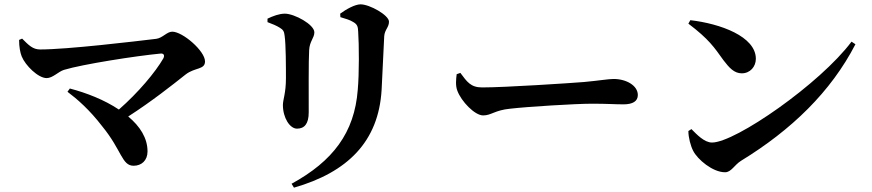

<svg xmlns="http://www.w3.org/2000/svg" viewBox="-20 -797 4020 885"><path d="M68 -613C68 -581 73 -555 80 -537C97 -495 156 -437 195 -437C223 -437 249 -467 275 -475C361 -501 605 -539 719 -550C735 -552 740 -542 733 -528C696 -464 618 -371 528 -292C461 -337 378 -369 302 -389L291 -374C335 -341 392 -292 451 -215C542 -104 541 -33 596 -33C632 -33 660 -57 660 -99C660 -161 625 -215 571 -260C681 -331 773 -404 836 -454C879 -487 925 -475 925 -514C925 -562 822 -651 774 -651C749 -651 730 -622 700 -618C600 -606 290 -569 165 -569C131 -569 112 -589 82 -619Z M1739 -383C1742 -444 1748 -572 1751 -630C1753 -660 1773 -671 1773 -697C1773 -727 1684 -777 1642 -777C1616 -777 1575 -754 1548 -734L1549 -718C1572 -711 1594 -705 1609 -695C1628 -684 1630 -673 1631 -650C1635 -593 1636 -458 1629 -383C1614 -185 1514 -54 1324 50L1335 68C1582 -3 1725 -144 1739 -383ZM1270 -669C1285 -660 1290 -652 1292 -632C1298 -591 1298 -485 1298 -436C1298 -367 1284 -338 1284 -313C1284 -254 1316 -204 1349 -204C1383 -204 1403 -226 1403 -279C1403 -347 1402 -523 1405 -566C1407 -607 1429 -622 1429 -648C1429 -684 1337 -734 1293 -734C1267 -734 1238 -723 1213 -711V-695C1235 -687 1256 -678 1270 -669Z M2085 -455C2082 -431 2079 -402 2088 -379C2106 -330 2168 -265 2207 -265C2245 -265 2260 -289 2332 -296C2409 -305 2633 -319 2709 -319C2779 -319 2814 -316 2854 -316C2896 -316 2920 -330 2920 -359C2920 -402 2868 -433 2808 -433C2784 -433 2739 -425 2672 -419C2611 -414 2309 -394 2202 -394C2149 -394 2132 -421 2102 -461Z M3153 -688C3249 -615 3271 -580 3315 -519C3341 -485 3364 -459 3399 -459C3438 -459 3464 -490 3464 -526C3464 -629 3300 -688 3162 -704ZM3262 -140C3226 -140 3191 -178 3167 -202L3153 -193C3153 -164 3163 -125 3175 -102C3195 -62 3265 -3 3322 -3C3351 -3 3364 -36 3396 -56C3628 -198 3810 -374 3923 -593L3905 -605C3761 -412 3370 -140 3262 -140Z"/></svg>

Font: Noto Serif CJK JP
Style: Bold
Weight: 700
Designer: Ryoko NISHIZUKA 西塚涼子 (kana & ideographs); Frank Grießhammer (Latin, Greek & Cyrillic); Wenlong ZHANG 张文龙 (bopomofo); San
Foundry: Adobe Systems Incorporated
Version: Version 1.000;PS 1;hotconv 16.6.53;makeotf.lib2.5.65590